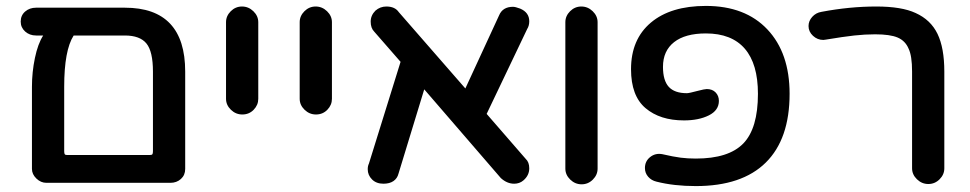

<svg xmlns="http://www.w3.org/2000/svg" viewBox="-20 -610 3280 649"><path d="M606 -368V-39Q606 -18 591.5 -5Q577 8 556 8H137Q118 8 103 -6.5Q88 -21 88 -39V-317Q88 -366 98 -414Q108 -462 126 -490H102Q80 -490 65 -503.5Q50 -517 50 -537Q50 -558 65 -571Q80 -584 102 -584H402Q606 -584 606 -368ZM207 -86H486Q493 -86 495 -88.5Q497 -91 497 -99V-368Q497 -436 475 -463Q453 -490 402 -490H229Q197 -440 197 -317V-99Q197 -91 199 -88.5Q201 -86 207 -86Z M744 -276V-535Q744 -556 760 -572Q776 -588 798 -588Q820 -588 836.5 -572Q853 -556 853 -535V-276Q853 -255 837.5 -239Q822 -223 799 -223Q777 -223 760.5 -239Q744 -255 744 -276Z M993 -276V-535Q993 -556 1009 -572Q1025 -588 1047 -588Q1069 -588 1085.5 -572Q1102 -556 1102 -535V-276Q1102 -255 1086.5 -239Q1071 -223 1048 -223Q1026 -223 1009.5 -239Q993 -255 993 -276Z M1769 -41Q1769 -17 1749 0Q1736 11 1718 11Q1694 11 1673 -8L1414 -308L1327 -23Q1323 -7 1310 2Q1297 11 1276 11Q1252 11 1237.5 -3.5Q1223 -18 1223 -38Q1223 -49 1227 -57L1334 -401L1245 -503Q1233 -515 1233 -537Q1233 -558 1249 -574Q1265 -588 1286 -588Q1315 -588 1328 -569L1553 -311L1667 -558Q1679 -587 1714 -587Q1722 -587 1738 -581Q1769 -568 1769 -538Q1769 -523 1762 -512L1625 -225L1757 -73Q1769 -62 1769 -41Z M1891 -40V-535Q1891 -556 1907 -572Q1923 -588 1945 -588Q1967 -588 1983.5 -572Q2000 -556 2000 -535V-40Q2000 -19 1984 -3Q1968 13 1946 13Q1924 13 1907.5 -3Q1891 -19 1891 -40Z M2199 4Q2182 0 2171 -12.5Q2160 -25 2160 -42Q2160 -65 2177.5 -79Q2195 -93 2218 -89Q2257 -80 2281 -77Q2305 -74 2332 -74Q2443 -74 2492.5 -125Q2542 -176 2542 -293Q2542 -394 2497.5 -445.5Q2453 -497 2366 -497Q2296 -497 2258.5 -467.5Q2221 -438 2221 -384Q2221 -338 2240.5 -316.5Q2260 -295 2302 -295Q2309 -295 2339 -303Q2362 -309 2369 -309Q2388 -309 2399 -297.5Q2410 -286 2410 -269Q2410 -237 2376 -220Q2342 -203 2292 -203Q2211 -203 2162 -244.5Q2113 -286 2113 -376Q2113 -477 2180 -533.5Q2247 -590 2366 -590Q2499 -590 2574 -510.5Q2649 -431 2649 -293Q2649 -140 2568.5 -60.5Q2488 19 2332 19Q2258 19 2199 4Z M3063 -41V-368Q3063 -422 3051 -446Q3040 -472 3014.5 -483Q2989 -494 2938 -494Q2904 -494 2867.5 -490Q2831 -486 2771 -476L2763 -475Q2743 -475 2728 -489Q2713 -503 2713 -522Q2713 -539 2725.5 -553Q2738 -567 2757 -570Q2852 -588 2942 -588Q3028 -588 3075 -566Q3126 -543 3149 -495.5Q3172 -448 3172 -368V-41Q3172 -20 3156 -4Q3140 12 3118 12Q3096 12 3079.5 -4Q3063 -20 3063 -41Z"/></svg>

Font: 寒蝉全圆体 Bold
Style: Regular
Weight: 700
Designer: Warren2060
      Designed by Motoya company      

      [Varela Round]
      Joe Prince(Latin component); Avraham Cornf
Foundry: ChillType
Version: Version 3.200